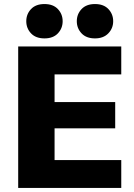

<svg xmlns="http://www.w3.org/2000/svg" viewBox="-20 -930 665 950"><path d="M70 0V-700H580V-562H250V-425H550V-295H250V-138H580V0ZM200 -740Q157 -740 133.5 -765Q110 -790 110 -825Q110 -860 133.5 -885Q157 -910 200 -910Q243 -910 266.5 -885Q290 -860 290 -825Q290 -790 266.5 -765Q243 -740 200 -740ZM450 -740Q407 -740 383.5 -765Q360 -790 360 -825Q360 -860 383.5 -885Q407 -910 450 -910Q493 -910 516.5 -885Q540 -860 540 -825Q540 -790 516 -765Q492 -740 450 -740Z"/></svg>

Font: Golos Text
Style: Bold
Weight: 700
Designer: A.Korolkova, Vitaly Kuzmin
Foundry: ParaType Ltd
Version: Version 2.004